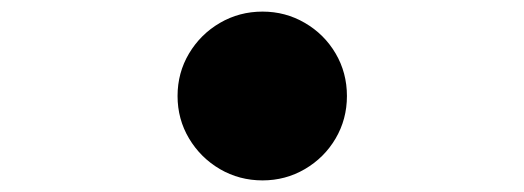

<svg xmlns="http://www.w3.org/2000/svg" viewBox="-20 -519 904 331"><path d="M286.1 -353.5Q286.1 -393.6 305.9 -426.8Q325.7 -460 359.1 -479.5Q392.6 -499 432.6 -499Q472.2 -499 505.6 -479.5Q539.1 -460 558.6 -426.8Q578.1 -393.6 578.1 -353.5Q578.1 -313.5 558.6 -280.3Q539.1 -247.1 505.6 -227.5Q472.2 -208 432.6 -208Q392.6 -208 359.1 -227.5Q325.7 -247.1 305.9 -280.3Q286.1 -313.5 286.1 -353.5Z"/></svg>

Font: Pretendard GOV Black
Style: Regular
Weight: 900
Designer: Base glyphs from Inter by Rasmus Andersson; Hangeul glyphs from Noto Sans CJK(Source Han Sans) by Jang Soo-young and Kan
Foundry: Kil Hyung-jin
Version: Version 1.309